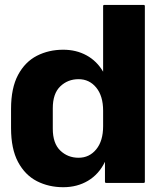

<svg xmlns="http://www.w3.org/2000/svg" viewBox="-20 -745 652 782"><path d="M570 -720V-5Q570 0 565 0H412.5Q407.5 0 407.5 -5V-86Q383 -35.5 338.8 -9Q294.5 17.5 237.5 17.5Q178.5 17.5 130.2 -7.2Q82 -32 53.5 -85.2Q25 -138.5 25 -223.5V-301.5Q25 -386.5 53.5 -439.8Q82 -493 130.2 -517.8Q178.5 -542.5 237.5 -542.5Q290.5 -542.5 332.5 -519.5Q374.5 -496.5 400 -453V-720Q400 -725 405 -725H565Q570 -725 570 -720ZM195 -221Q195 -161 225.5 -131.8Q256 -102.5 300 -102.5Q344 -102.5 372 -136.8Q400 -171 400 -231V-294Q400 -354 372 -388.2Q344 -422.5 300 -422.5Q256 -422.5 225.5 -393.2Q195 -364 195 -304Z"/></svg>

Font: MFEK Sans
Style: Bold
Weight: 700
Designer: Owen Earl
Foundry: indestructible type*
Version: Version 0.001; ttfautohint (v1.8.4.7-5d5b)